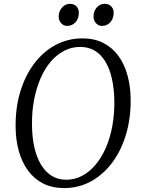

<svg xmlns="http://www.w3.org/2000/svg" viewBox="-20 -948 717 978"><path d="M306.5 10Q246 10 200 -13.2Q154 -36.5 123 -78.8Q92 -121 76 -178Q60 -235 59.5 -302.5Q58.5 -399.5 83.5 -481.5Q108.5 -563.5 154.5 -624.5Q200.5 -685.5 263.2 -719Q326 -752.5 400 -752.5Q461.5 -752.5 507.2 -728.8Q553 -705 583.5 -662.8Q614 -620.5 629.5 -564.2Q645 -508 645.5 -442.5Q646.5 -346.5 622.2 -264.2Q598 -182 552.2 -120.5Q506.5 -59 444 -24.5Q381.5 10 306.5 10ZM317.5 -32.5Q360 -32.5 397.8 -52.2Q435.5 -72 466 -108Q496.5 -144 518.5 -193.8Q540.5 -243.5 551.8 -304Q563 -364.5 562.5 -432.5Q561.5 -495.5 550.2 -546.2Q539 -597 517.2 -633.5Q495.5 -670 463.2 -689.5Q431 -709 388 -709Q345.5 -709 307.8 -689.8Q270 -670.5 239.5 -635.2Q209 -600 187.2 -550.5Q165.5 -501 153.8 -440.8Q142 -380.5 143 -311.5Q143.5 -248 155.2 -196.8Q167 -145.5 189.2 -108.8Q211.5 -72 243.5 -52.2Q275.5 -32.5 317.5 -32.5ZM322 -816Q304 -816 291.2 -830Q278.5 -844 279 -866Q280 -892 296.5 -910.2Q313 -928.5 336 -928.5Q358 -928.5 370 -915Q382 -901.5 381.5 -882Q381.5 -853 364.5 -834.5Q347.5 -816 322 -816ZM499.5 -816Q481.5 -816 468.8 -830Q456 -844 456.5 -866Q457 -892 473.2 -910.2Q489.5 -928.5 513 -928.5Q535 -928.5 547.2 -915Q559.5 -901.5 559 -882Q558.5 -853 541.8 -834.5Q525 -816 499.5 -816Z"/></svg>

Font: Merriweather 48pt Light
Style: Italic
Weight: 300
Italic angle: -7.8°
Version: Version 2.101